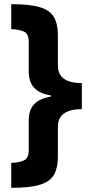

<svg xmlns="http://www.w3.org/2000/svg" viewBox="-20 -739 431 922"><path d="M34 43Q73 42 95.5 31Q118 20 118 -18V-161Q118 -211 144 -238.5Q170 -266 224 -275V-281Q171 -289 144.5 -317Q118 -345 118 -396V-538Q118 -578 93.5 -588Q69 -598 34 -599V-719Q123 -719 171.5 -704.5Q220 -690 239 -657Q258 -624 258 -569V-425Q258 -381 287.5 -360.5Q317 -340 373 -340V-215Q318 -215 288 -194.5Q258 -174 258 -130V12Q258 66 240 99Q222 132 173.5 147.5Q125 163 34 163Z"/></svg>

Font: Noto Sans Gujarati SemiCondensed ExtraBold
Style: Regular
Weight: 800
Width: 4
Designer: Jelle Bosma - Monotype Design Team, Universal Thirst
Foundry: Monotype Imaging Inc.
Version: Version 2.106; ttfautohint (v1.8.4.7-5d5b)